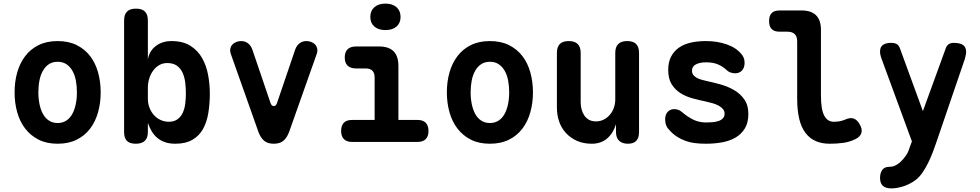

<svg xmlns="http://www.w3.org/2000/svg" viewBox="-20 -788 5440 1066"><path d="M300 10Q239 10 194.5 -12.5Q150 -35 120 -74Q90 -113 75.5 -165Q61 -217 61 -275Q61 -334 75.5 -385.5Q90 -437 119.5 -476Q149 -515 194 -537.5Q239 -560 300 -560Q361 -560 406 -537.5Q451 -515 480.5 -476.5Q510 -438 524.5 -386Q539 -334 539 -275Q539 -217 524.5 -165Q510 -113 480.5 -74Q451 -35 406 -12.5Q361 10 300 10ZM300 -105Q327 -105 347.5 -118Q368 -131 381 -154.5Q394 -178 400.5 -209Q407 -240 407 -275Q407 -311 401 -342Q395 -373 381.5 -396Q368 -419 348 -432Q328 -445 300 -445Q272 -445 252 -432Q232 -419 218.5 -395.5Q205 -372 199 -341Q193 -310 193 -275Q193 -240 199.5 -209Q206 -178 219 -154.5Q232 -131 252.5 -118Q273 -105 300 -105Z M734 10Q700 10 684.5 -6Q669 -22 669 -55V-674Q669 -707 685 -723.5Q701 -740 735 -740Q769 -740 785 -723.5Q801 -707 801 -674V-458Q809 -505 845 -532.5Q881 -560 931 -560Q996 -560 1037.5 -533.5Q1079 -507 1102.5 -465Q1126 -423 1135.5 -371.5Q1145 -320 1145 -269Q1145 -211 1136.5 -160Q1128 -109 1107 -71.5Q1086 -34 1048.5 -12Q1011 10 954 10Q920 10 895 1Q870 -8 852 -23.5Q834 -39 821.5 -60.5Q809 -82 801 -106V-55Q801 -22 784 -6Q767 10 734 10ZM917 -112Q946 -112 965 -125.5Q984 -139 994.5 -161.5Q1005 -184 1008.5 -212.5Q1012 -241 1012 -270Q1012 -299 1008.5 -329Q1005 -359 994 -383.5Q983 -408 962.5 -423Q942 -438 908 -438Q884 -438 864 -426.5Q844 -415 830 -395.5Q816 -376 808.5 -351.5Q801 -327 801 -301V-240Q801 -212 810.5 -188.5Q820 -165 835.5 -148Q851 -131 872.5 -121.5Q894 -112 917 -112Z M1261 -490Q1256 -506 1259 -519Q1262 -532 1270.5 -541Q1279 -550 1292 -555Q1305 -560 1319 -560Q1341 -560 1357 -547.5Q1373 -535 1381 -513L1482 -216Q1488 -199 1500 -199Q1512 -199 1518 -216L1619 -513Q1627 -535 1643 -547.5Q1659 -560 1681 -560Q1695 -560 1708 -555Q1721 -550 1729.5 -541Q1738 -532 1741 -519Q1744 -506 1739 -490L1585 -55Q1573 -23 1553.5 -6.5Q1534 10 1500 10Q1466 10 1446.5 -6.5Q1427 -23 1415 -55Z M2299 -122Q2328 -122 2343.5 -106.5Q2359 -91 2359 -61Q2359 -31 2343.5 -15.5Q2328 0 2298 0H1935Q1905 0 1889.5 -15.5Q1874 -31 1874 -61Q1874 -91 1889 -106.5Q1904 -122 1934 -122H2060V-357Q2060 -383 2047.5 -395.5Q2035 -408 2010 -408H1957Q1926 -408 1910 -423.5Q1894 -439 1894 -469Q1894 -499 1910 -514.5Q1926 -530 1957 -530H2084Q2139 -530 2165.5 -503Q2192 -476 2192 -422V-122ZM2120 -621Q2081 -621 2058.5 -640.5Q2036 -660 2036 -694Q2036 -728 2058.5 -748Q2081 -768 2120 -768Q2159 -768 2181.5 -748Q2204 -728 2204 -694Q2204 -660 2181.5 -640.5Q2159 -621 2120 -621Z M2700 10Q2639 10 2594.5 -12.5Q2550 -35 2520 -74Q2490 -113 2475.5 -165Q2461 -217 2461 -275Q2461 -334 2475.5 -385.5Q2490 -437 2519.5 -476Q2549 -515 2594 -537.5Q2639 -560 2700 -560Q2761 -560 2806 -537.5Q2851 -515 2880.5 -476.5Q2910 -438 2924.5 -386Q2939 -334 2939 -275Q2939 -217 2924.5 -165Q2910 -113 2880.5 -74Q2851 -35 2806 -12.5Q2761 10 2700 10ZM2700 -105Q2727 -105 2747.5 -118Q2768 -131 2781 -154.5Q2794 -178 2800.5 -209Q2807 -240 2807 -275Q2807 -311 2801 -342Q2795 -373 2781.5 -396Q2768 -419 2748 -432Q2728 -445 2700 -445Q2672 -445 2652 -432Q2632 -419 2618.5 -395.5Q2605 -372 2599 -341Q2593 -310 2593 -275Q2593 -240 2599.5 -209Q2606 -178 2619 -154.5Q2632 -131 2652.5 -118Q2673 -105 2700 -105Z M3396 -494Q3396 -527 3412.5 -543.5Q3429 -560 3462 -560Q3496 -560 3512 -543.5Q3528 -527 3528 -494V-55Q3528 -22 3512.5 -6Q3497 10 3466 10Q3436 10 3418 -6Q3400 -22 3400 -55V-98Q3384 -47 3350 -18.5Q3316 10 3266 10Q3220 10 3184.5 -5.5Q3149 -21 3123.5 -48Q3098 -75 3085 -111.5Q3072 -148 3072 -191V-494Q3072 -527 3088 -543.5Q3104 -560 3138 -560Q3171 -560 3187.5 -543.5Q3204 -527 3204 -494V-219Q3204 -200 3209 -181Q3214 -162 3224 -147Q3234 -132 3250 -123Q3266 -114 3289 -114Q3313 -114 3333 -124.5Q3353 -135 3367 -152Q3381 -169 3388.5 -190.5Q3396 -212 3396 -235Z M3900 10Q3867 10 3838.5 6.5Q3810 3 3785.5 -6Q3761 -15 3739 -29Q3717 -43 3698 -64Q3685 -77 3679 -91.5Q3673 -106 3673 -125Q3673 -152 3687 -167Q3701 -182 3723 -182Q3733 -182 3743.5 -179Q3754 -176 3765 -167Q3795 -141 3827.5 -124.5Q3860 -108 3900 -108Q3918 -108 3936 -109.5Q3954 -111 3969 -116Q3984 -121 3993.5 -131Q4003 -141 4003 -157Q4003 -172 3993.5 -183Q3984 -194 3969 -202Q3954 -210 3936 -215Q3918 -220 3900 -224Q3862 -232 3825 -242Q3788 -252 3758 -271Q3728 -290 3709 -320.5Q3690 -351 3690 -400Q3690 -442 3705 -472Q3720 -502 3747.5 -522Q3775 -542 3813.5 -551Q3852 -560 3900 -560Q3962 -560 4015 -541.5Q4068 -523 4096 -488Q4104 -479 4109 -467.5Q4114 -456 4114 -439Q4114 -412 4099.5 -396.5Q4085 -381 4061 -381Q4049 -381 4036 -385.5Q4023 -390 4013 -400Q3997 -416 3969.5 -429Q3942 -442 3900 -442Q3882 -442 3868 -439Q3854 -436 3843.5 -430.5Q3833 -425 3827.5 -416.5Q3822 -408 3822 -396Q3822 -382 3829 -372.5Q3836 -363 3847.5 -356.5Q3859 -350 3873 -346Q3887 -342 3900 -339Q3938 -331 3979.5 -319.5Q4021 -308 4055.5 -288Q4090 -268 4112.5 -236Q4135 -204 4135 -155Q4135 -106 4115 -74Q4095 -42 4062.5 -23.5Q4030 -5 3988 2.5Q3946 10 3900 10Z M4538 -256Q4538 -181 4556 -146.5Q4574 -112 4609 -112Q4625 -112 4640.5 -114.5Q4656 -117 4672 -124Q4701 -137 4720.5 -129.5Q4740 -122 4753 -98Q4769 -71 4762.5 -50Q4756 -29 4732 -17Q4699 0 4663 5Q4627 10 4587 10Q4543 10 4509.5 -4.5Q4476 -19 4452.5 -49.5Q4429 -80 4417.5 -127.5Q4406 -175 4406 -240V-558Q4406 -585 4392.5 -598.5Q4379 -612 4352 -612H4309Q4279 -612 4264.5 -626.5Q4250 -641 4250 -671Q4250 -701 4264.5 -715.5Q4279 -730 4309 -730H4430Q4484 -730 4511 -703Q4538 -676 4538 -622Z M5231 -520Q5236 -535 5247 -542.5Q5258 -550 5275 -550Q5310 -550 5327 -538Q5344 -526 5344 -500Q5344 -492 5342 -482Q5340 -472 5337 -461L5176 10Q5169 31 5158 59.5Q5147 88 5133 116.5Q5119 145 5101.5 170.5Q5084 196 5064 211Q5030 236 4994 247Q4958 258 4930 258Q4898 258 4882 244Q4866 230 4866 199V197Q4867 170 4879.5 154Q4892 138 4919 138Q4936 138 4949.5 131.5Q4963 125 4975 115Q4988 103 4996.5 93Q5005 83 5012 72.5Q5019 62 5023.5 50.5Q5028 39 5033 24L5043 -3L4874 -463Q4870 -474 4868 -484Q4866 -494 4866 -502Q4866 -527 4882 -538.5Q4898 -550 4927 -550Q4949 -550 4960 -542.5Q4971 -535 4976 -521L5104 -171Z"/></svg>

Font: Maple Mono
Style: Bold
Weight: 700
Monospace: yes
Designer: subframe7536
Version: Version 7.200